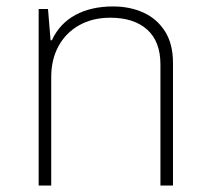

<svg xmlns="http://www.w3.org/2000/svg" viewBox="-20 -576 647 596"><path d="M100 0V-548H129L137 -451H141Q165 -503 214 -529.5Q263 -556 331 -556Q383 -556 425 -537Q467 -518 492 -479Q517 -440 517 -380V0H478V-376Q478 -447 437 -484Q396 -521 322 -521Q267 -521 225.5 -497.5Q184 -474 161.5 -432.5Q139 -391 139 -337V0Z"/></svg>

Font: Noto Sans Thai ExtraLight
Style: Regular
Weight: 200
Designer: Monotype Design Team
Foundry: Monotype Imaging Inc.
Version: Version 2.001; ttfautohint (v1.8.4.7-5d5b)